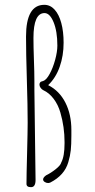

<svg xmlns="http://www.w3.org/2000/svg" viewBox="-20 -770 392 796"><path d="M188.5 -13.2Q247.6 -43.5 263.2 -97.7Q271 -124 273.4 -147Q275.9 -169.9 275.9 -208V-231Q275.9 -295.9 251 -344.7Q226.1 -393.6 179.7 -417Q211.4 -447.3 227.5 -493.2Q243.7 -539.1 243.7 -592.8Q243.7 -639.2 234.1 -674.6Q224.6 -710 206.5 -730Q188.5 -750 163.6 -750Q87.9 -750 87.9 -618.2Q87.9 -549.8 91.3 -439.9Q94.7 -330.1 94.7 -261.2Q94.7 -228.5 92.3 -134.8Q89.8 -40.5 89.8 -7.8Q89.8 5.9 107.9 5.9H108.9Q127.4 5.9 127.4 -23.9Q127.4 -71.8 125 -209.5Q122.6 -347.2 122.6 -395V-433.1Q122.6 -469.7 120.6 -522.9Q118.7 -576.2 118.7 -612.8Q118.7 -715.8 164.6 -715.8Q186.5 -715.8 202.1 -678.2Q217.8 -640.1 217.8 -581.1Q217.8 -555.7 208.7 -522.2Q199.7 -488.8 185.8 -463.4Q171.9 -438 158.7 -434.1L151.9 -432.1Q148.4 -431.2 146 -427.7Q143.6 -424.3 143.6 -418.9Q143.6 -412.6 148.4 -405.8Q153.3 -398.9 159.7 -396Q184.1 -384.8 202.6 -360.1Q221.2 -335.4 230.5 -302.7Q247.6 -243.2 247.6 -181.2V-175.8Q247.6 -121.6 233.9 -96.2Q231 -84.5 210.9 -68.6Q190.9 -52.7 170.9 -43Q158.7 -34.2 158.7 -25.9Q158.7 -20 165.3 -15.6Q171.9 -11.2 179.7 -11.2Q183.1 -11.2 188.5 -13.2Z"/></svg>

Font: Amatica SC
Style: Regular
Weight: 400
Version: Version 2.000